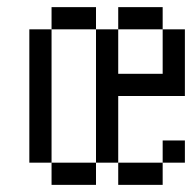

<svg xmlns="http://www.w3.org/2000/svg" viewBox="-20 -520 540 540"><path d="M500 -62.5V-125H437.5V-62.5H312.5V0H437.5V-62.5ZM125 -62.5V0H250V-62.5ZM125 -62.5Q125 -62.5 125 -437.5H62.5Q62.5 -437.5 62.5 -62.5ZM250 -62.5H312.5V-250H500V-437.5H437.5Q437.5 -437.5 437.5 -312.5H312.5Q312.5 -312.5 312.5 -437.5H250Q250 -437.5 250 -62.5ZM125 -437.5H250V-500H125ZM312.5 -437.5H437.5V-500H312.5Z"/></svg>

Font: UnifontExMono
Style: Regular
Weight: 500
Version: Version 15.0.06